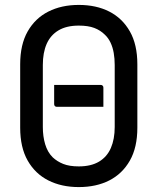

<svg xmlns="http://www.w3.org/2000/svg" viewBox="-20 -740 640 780"><path d="M200 -395H389Q394 -395 397 -392Q400 -389 400 -384Q400 -364 400 -345Q400 -326 400 -306H211Q206 -306 203 -309Q200 -312 200 -317Q200 -337 200 -356Q200 -375 200 -395ZM300 -720Q371 -720 424 -693Q477 -666 507.5 -612.5Q538 -559 538 -479V-221Q538 -141 507.5 -87.5Q477 -34 424 -7Q371 20 300 20Q230 20 176.5 -7Q123 -34 92.5 -87.5Q62 -141 62 -221V-479Q62 -559 92.5 -612.5Q123 -666 176.5 -693Q230 -720 300 -720ZM154 -224Q154 -186 163.5 -154Q173 -122 194 -101Q212 -84 237 -74Q262 -64 300 -64Q350 -64 382.5 -83.5Q415 -103 430.5 -139Q446 -175 446 -224V-476Q446 -502 442 -525Q438 -548 429 -567Q420 -586 406 -599Q388 -617 363 -626.5Q338 -636 300 -636Q250 -636 217.5 -616.5Q185 -597 169.5 -561.5Q154 -526 154 -476Z"/></svg>

Font: RecMonoLinear Nerd Font Mono
Style: Regular
Weight: 400
Monospace: yes
Version: Version 1.085; ttfautohint (v1.8.4.7-5d5b);Nerd Fonts 3.2.1